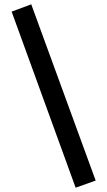

<svg xmlns="http://www.w3.org/2000/svg" viewBox="-20 -762 497 891"><path d="M125 -742 424 76 331 109 34 -708Z"/></svg>

Font: Syne SemiBold
Style: Regular
Weight: 600
Designer: Lucas Descroix
Foundry: Bonjour Monde
Version: Version 2.200; ttfautohint (v1.8.4)